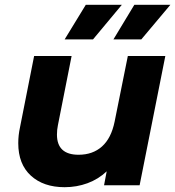

<svg xmlns="http://www.w3.org/2000/svg" viewBox="-20 -771 729 799"><path d="M668 -538 561 0H413L424 -58Q389 -25 344 -8.5Q299 8 249 8Q161 8 108.5 -40Q56 -88 56 -175Q56 -208 63 -240L122 -538H278L221 -250Q217 -231 217 -211Q217 -127 307 -127Q366 -127 404.5 -161.5Q443 -196 457 -265L512 -538ZM337 -751H487L367 -607H249ZM539 -751H689L568 -607H452Z"/></svg>

Font: Idrija
Style: Bold Italic
Weight: 700
Italic angle: -11.3°
Designer: Julieta Ulanovsky
Foundry: Julieta Ulanovsky
Version: Version 7.200